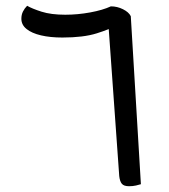

<svg xmlns="http://www.w3.org/2000/svg" viewBox="-20 -638 585 665"><path d="M393 -28 356 -546 383 -550Q361 -537 315 -522.5Q269 -508 196 -508Q154 -508 122 -515.5Q90 -523 72 -537.5Q54 -552 54 -573Q54 -587 59.5 -598Q65 -609 74 -618Q91 -608 124 -597.5Q157 -587 206 -587Q249 -587 292.5 -595Q336 -603 364 -616Q386 -616 406 -606Q426 -596 433 -582L468 0Q462 2 451 4.5Q440 7 427 7Q409 7 402 -1.5Q395 -10 393 -28Z"/></svg>

Font: Baloo Bhaijaan 2
Style: Regular
Weight: 400
Designer: Sanskriti Dholi, Noopur Datye and Ek Type
Foundry: Ek Type
Version: Version 1.701